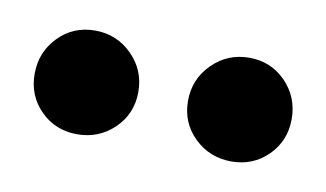

<svg xmlns="http://www.w3.org/2000/svg" viewBox="-31 -734 369 217"><g transform="rotate(10 153.5 -625.5)"><path d="M242 -566Q217 -566 199.5 -583Q182 -600 182 -625Q182 -650 199.5 -667.5Q217 -685 242 -685Q267 -685 284 -667.5Q301 -650 301 -625Q301 -600 284 -583Q267 -566 242 -566ZM65 -566Q40 -566 23 -583Q6 -600 6 -625Q6 -650 23 -667.5Q40 -685 65 -685Q90 -685 107.5 -667.5Q125 -650 125 -625Q125 -600 107.5 -583Q90 -566 65 -566Z"/></g></svg>

Font: DM Sans 9pt 36pt SemiBold
Style: Regular
Weight: 600
Version: Version 4.004;gftools[0.9.30]